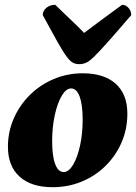

<svg xmlns="http://www.w3.org/2000/svg" viewBox="-20 -767 566 799"><path d="M199 12Q110 12 61.5 -32Q13 -76 13 -156Q13 -219 37.5 -274.5Q62 -330 104.5 -372Q147 -414 203.5 -438Q260 -462 324 -462Q413 -462 461.5 -418.5Q510 -375 510 -294Q510 -230 486 -174.5Q462 -119 419.5 -77Q377 -35 320.5 -11.5Q264 12 199 12ZM245 -51Q266 -51 284 -81Q302 -111 313 -160.5Q324 -210 324 -269Q324 -331 311.5 -365Q299 -399 276 -399Q255 -399 237 -368.5Q219 -338 208 -288Q197 -238 197 -179Q197 -118 209.5 -84.5Q222 -51 245 -51ZM310 -500Q295 -500 283.5 -506Q272 -512 257 -532Q242 -552 219 -593Q196 -634 158 -704Q158 -722 173 -734.5Q188 -747 210 -747Q240 -718 257.5 -701Q275 -684 291 -669Q307 -654 330 -630Q350 -645 368 -658.5Q386 -672 413 -692Q440 -712 488 -747Q503 -747 514.5 -734.5Q526 -722 526 -704Q466 -634 429.5 -593Q393 -552 372.5 -532Q352 -512 338.5 -506Q325 -500 310 -500Z"/></svg>

Font: Petrona Black
Style: Italic
Weight: 900
Italic angle: -9°
Designer: Ringo R. Seeber
Foundry: Ringo R. Seeber
Version: Version 2.001; ttfautohint (v1.8.3)